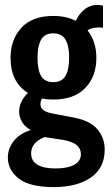

<svg xmlns="http://www.w3.org/2000/svg" viewBox="-20 -586 457 783"><path d="M199 177Q102 177 57 142.5Q12 108 12 56Q12 21 35 -9.5Q58 -40 105 -56Q81 -69 69.5 -89.5Q58 -110 58 -131Q58 -153 68 -172.5Q78 -192 94 -207Q23 -251 23 -350Q23 -425 67.5 -473Q112 -521 197 -521Q250 -521 289 -501Q305 -534 327.5 -550Q350 -566 376 -566Q388 -566 400 -563V-473Q382 -475 366 -473Q350 -471 337 -462Q373 -417 373 -350Q373 -274 327.5 -227Q282 -180 197 -180Q172 -180 151 -184Q145 -173 145 -161Q145 -133 190 -124L284 -106Q349 -93 378 -58Q407 -23 407 24Q407 99 350.5 138Q294 177 199 177ZM197 -251Q232 -251 247 -276.5Q262 -302 262 -351Q262 -399 247 -424.5Q232 -450 197 -450Q162 -450 147.5 -424Q133 -398 133 -351Q133 -300 148 -275.5Q163 -251 197 -251ZM107 39Q107 71 133 86Q159 101 206 101Q255 101 282.5 86Q310 71 310 43Q310 21 293.5 6.5Q277 -8 240 -15L162 -27Q107 -5 107 39Z"/></svg>

Font: Special Gothic Condensed One
Style: Regular
Weight: 400
Designer: Alistair McCready
Foundry: Monolith
Version: Version 1.010; ttfautohint (v1.8.4.7-5d5b)